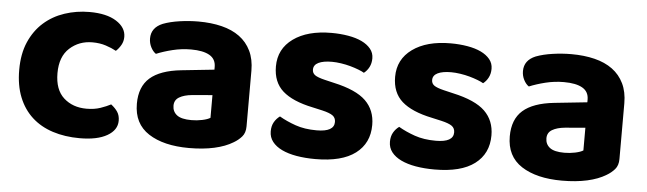

<svg xmlns="http://www.w3.org/2000/svg" viewBox="-39 -628 2612 775"><g transform="rotate(5 1267.0 -240.5)"><path d="M319 -375Q265 -375 227 -340.5Q189 -306 189 -239Q189 -172 225.5 -139Q262 -106 318 -106Q350 -106 374.5 -114.5Q399 -123 416 -132Q433 -119 442.5 -104.5Q452 -90 452 -69Q452 -31 412 -8Q372 15 301 15Q241 15 191.5 -1Q142 -17 107 -49Q72 -81 53 -128.5Q34 -176 34 -239Q34 -304 55 -352Q76 -400 112 -432Q148 -464 196 -480Q244 -496 297 -496Q366 -496 405.5 -471Q445 -446 445 -408Q445 -390 436.5 -375Q428 -360 416 -349Q398 -359 373.5 -367Q349 -375 319 -375Z M744 -97Q766 -97 787.5 -101.5Q809 -106 820 -113V-205L738 -198Q706 -195 686.5 -183.5Q667 -172 667 -149Q667 -125 685 -111Q703 -97 744 -97ZM738 -496Q790 -496 832.5 -485.5Q875 -475 905 -453Q935 -431 951.5 -397Q968 -363 968 -317V-91Q968 -65 954.5 -49.5Q941 -34 922 -23Q891 -4 846 6Q801 16 744 16Q641 16 580 -23.5Q519 -63 519 -144Q519 -213 560 -249Q601 -285 686 -294L819 -308V-319Q819 -351 793 -366Q767 -381 718 -381Q680 -381 643.5 -372Q607 -363 578 -351Q566 -359 557.5 -375.5Q549 -392 549 -411Q549 -455 595 -474Q624 -485 662.5 -490.5Q701 -496 738 -496Z M1473 -141Q1473 -67 1418 -25.5Q1363 16 1256 16Q1214 16 1179.5 10Q1145 4 1120 -8Q1095 -20 1081 -38Q1067 -56 1067 -80Q1067 -102 1076 -117.5Q1085 -133 1099 -143Q1128 -126 1165 -113Q1202 -100 1251 -100Q1322 -100 1322 -140Q1322 -157 1309.5 -166Q1297 -175 1267 -182L1227 -191Q1145 -208 1105 -243.5Q1065 -279 1065 -343Q1065 -414 1122.5 -455.5Q1180 -497 1277 -497Q1313 -497 1345 -491.5Q1377 -486 1400 -475Q1423 -464 1436.5 -447.5Q1450 -431 1450 -409Q1450 -389 1442 -373.5Q1434 -358 1421 -348Q1413 -353 1397.5 -359Q1382 -365 1364 -370Q1346 -375 1326 -378Q1306 -381 1289 -381Q1254 -381 1234.5 -371.5Q1215 -362 1215 -343Q1215 -329 1226 -321Q1237 -313 1266 -306L1304 -297Q1395 -277 1434 -239Q1473 -201 1473 -141Z M1956 -141Q1956 -67 1901 -25.5Q1846 16 1739 16Q1697 16 1662.5 10Q1628 4 1603 -8Q1578 -20 1564 -38Q1550 -56 1550 -80Q1550 -102 1559 -117.5Q1568 -133 1582 -143Q1611 -126 1648 -113Q1685 -100 1734 -100Q1805 -100 1805 -140Q1805 -157 1792.5 -166Q1780 -175 1750 -182L1710 -191Q1628 -208 1588 -243.5Q1548 -279 1548 -343Q1548 -414 1605.5 -455.5Q1663 -497 1760 -497Q1796 -497 1828 -491.5Q1860 -486 1883 -475Q1906 -464 1919.5 -447.5Q1933 -431 1933 -409Q1933 -389 1925 -373.5Q1917 -358 1904 -348Q1896 -353 1880.5 -359Q1865 -365 1847 -370Q1829 -375 1809 -378Q1789 -381 1772 -381Q1737 -381 1717.5 -371.5Q1698 -362 1698 -343Q1698 -329 1709 -321Q1720 -313 1749 -306L1787 -297Q1878 -277 1917 -239Q1956 -201 1956 -141Z M2255 -97Q2277 -97 2298.5 -101.5Q2320 -106 2331 -113V-205L2249 -198Q2217 -195 2197.5 -183.5Q2178 -172 2178 -149Q2178 -125 2196 -111Q2214 -97 2255 -97ZM2249 -496Q2301 -496 2343.5 -485.5Q2386 -475 2416 -453Q2446 -431 2462.5 -397Q2479 -363 2479 -317V-91Q2479 -65 2465.5 -49.5Q2452 -34 2433 -23Q2402 -4 2357 6Q2312 16 2255 16Q2152 16 2091 -23.5Q2030 -63 2030 -144Q2030 -213 2071 -249Q2112 -285 2197 -294L2330 -308V-319Q2330 -351 2304 -366Q2278 -381 2229 -381Q2191 -381 2154.5 -372Q2118 -363 2089 -351Q2077 -359 2068.5 -375.5Q2060 -392 2060 -411Q2060 -455 2106 -474Q2135 -485 2173.5 -490.5Q2212 -496 2249 -496Z"/></g></svg>

Font: Baloo Paaji 2
Style: Bold
Weight: 700
Designer: Shuchita Grover, Noopur Datye and Ek Type
Foundry: Ek Type
Version: Version 1.640;hotconv 1.0.111;makeotfexe 2.5.65597; ttfautoh